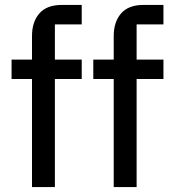

<svg xmlns="http://www.w3.org/2000/svg" viewBox="-20 -760 703 780"><path d="M27 -439V-518H110V-614Q110 -671 140 -705.5Q170 -740 231 -740H312V-661H203V-518H312V-439H203V0H110V-439ZM359 -439V-518H442V-614Q442 -671 472 -705.5Q502 -740 563 -740H644V-661H535V-518H644V-439H535V0H442V-439Z"/></svg>

Font: IBM Plex Sans KR Text
Style: Regular
Weight: 450
Designer: Mike Abbink; Paul van der Laan; Pieter van Rosmalen; Wujin Sim; Chorong Kim; Dohee Lee;
Foundry: Sandoll Inc.
Version: Version 1.001